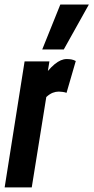

<svg xmlns="http://www.w3.org/2000/svg" viewBox="-36 -809 404 829"><path d="M177.4 -544 170.7 -502.6Q186.2 -520.5 199.9 -531.8Q213.5 -543 226.4 -548.5Q239.3 -554 251.5 -554Q262.5 -554 271.7 -552.5Q280.8 -551 291.2 -545.6L251.3 -408.2Q243 -411.2 233.5 -412.3Q223.9 -413.5 217.7 -413.5Q204.7 -413.5 191.8 -408.5Q178.8 -403.5 163.9 -390.2L101.1 0H-15.9L70.2 -544ZM146.3 -595.3 224.4 -789.3H347.6L239.3 -595.3Z"/></svg>

Font: Georama ExtraCondensed Thin
Style: Italic
Weight: 100
Width: 2
Italic angle: -9°
Designer: Jean-Baptiste Levee
Foundry: Production Type
Version: Version 1.001